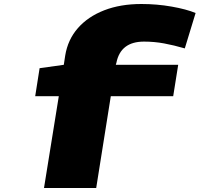

<svg xmlns="http://www.w3.org/2000/svg" viewBox="-20 -730 1088 960"><path d="M178 -389 299 -406 306 -452Q319 -532 369.5 -589.5Q420 -647 501 -678.5Q582 -710 687 -710Q765 -710 838.5 -697Q912 -684 958 -665L904 -488Q849 -504 800 -513Q751 -522 700 -522Q583 -522 562 -416L559 -406H871L846 -249H534L461 210H200L274 -249H156Z"/></svg>

Font: Georama ExtraExtended ExtraBold
Style: Regular
Weight: 800
Width: 8
Designer: Jean-Baptiste Levee
Foundry: Production Type
Version: Version 1.000